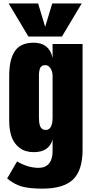

<svg xmlns="http://www.w3.org/2000/svg" viewBox="-20 -994 544 1141"><path d="M232.4 127Q154.8 127 109.6 114.3Q64.5 101.6 22.5 66.4L81.5 -34.7Q145.5 3.4 209.5 3.4Q250.5 3.4 271.5 -22.5Q292.5 -48.3 292.5 -93.3V-165Q271.5 -89.8 180.7 -89.8Q129.9 -89.8 96.4 -115.2Q63 -140.6 48.8 -181.4Q34.7 -222.2 34.7 -276.9V-540Q34.7 -586.9 41.5 -621.6Q48.3 -656.2 64.5 -684.1Q80.6 -711.9 109.6 -726.1Q138.7 -740.2 180.7 -740.2Q272.5 -740.2 292.5 -649.9V-732.4H470.7V-104.5Q470.7 19 413.8 73Q356.9 127 232.4 127ZM251.5 -221.7Q292.5 -221.7 292.5 -295.9V-544.9Q292.5 -567.4 280.5 -587.2Q268.6 -606.9 249.5 -606.9Q226.6 -606.9 219 -590.6Q211.4 -574.2 211.4 -544.9V-295.9Q211.4 -280.3 212.6 -269Q213.9 -257.8 217.8 -246.1Q221.7 -234.4 230.2 -228Q238.8 -221.7 251.5 -221.7ZM348.1 -776.9H148.9L31.2 -973.6H206.5L248.5 -834.5L290.5 -973.6H465.8Z"/></svg>

Font: Anton
Style: Regular
Weight: 400
Designer: Vernon Adams, Tural Alisoy
Foundry: Vernon Adams
Version: Version 2.300